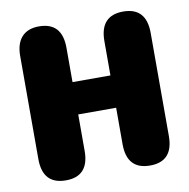

<svg xmlns="http://www.w3.org/2000/svg" viewBox="-74 -696 766 778"><g transform="rotate(-10 309.5 -307.0)"><path d="M387 -519Q387 -624 482.5 -624Q577.5 -624 577.5 -519V-95Q577.5 9.5 482.5 9.5Q387 9.5 387 -95V-245H231V-95Q231 9.5 136 9.5Q40.5 9.5 40.5 -95V-519Q40.5 -570 65 -597Q89.5 -624 136 -624Q231 -624 231 -519V-378H387Z"/></g></svg>

Font: Sono ExtraLight Monospace ExtraBold
Style: Regular
Weight: 800
Version: Version 2.112